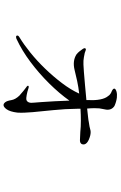

<svg xmlns="http://www.w3.org/2000/svg" viewBox="173 -792 654 1040"><g transform="rotate(90 500.0 -272.0)"><path d="M713 -434Q741 -427 753.5 -415.5Q766 -404 761 -389Q756 -378 740 -378Q724 -378 695 -380Q667 -383 634.5 -383Q602 -383 569 -381V-367Q570 -296 576.5 -234Q583 -172 587.5 -122Q592 -72 590 -39Q585 1 572 19Q551 48 534 27Q526 17 522.5 -5.5Q519 -28 498 -50Q470 -75 453 -87Q442 -94 445 -98.5Q448 -103 462 -98Q476 -93 495 -89.5Q514 -86 521 -88Q541 -95 536 -130Q535 -138 533 -168.5Q531 -199 528.5 -240Q526 -281 525 -321Q486 -266 431.5 -211Q377 -156 315.5 -110Q254 -64 192 -35Q186 -32 180 -32Q174 -32 173 -36Q170 -44 183 -51Q221 -74 265 -109.5Q309 -145 351.5 -189Q394 -233 430 -280.5Q466 -328 487 -374Q452 -370 419 -363Q386 -356 359 -349Q310 -337 275 -359Q266 -366 259.5 -374Q253 -382 249 -388Q238 -402 242 -407Q245 -412 253 -409Q261 -406 267 -404Q272 -403 290 -399.5Q308 -396 330 -397Q340 -397 370 -399.5Q400 -402 441 -405.5Q482 -409 522 -413V-427Q524 -460 518.5 -488Q513 -516 500 -531Q496 -538 488.5 -543Q481 -548 475 -550Q459 -557 460 -565Q462 -572 476 -576Q490 -580 509 -578Q532 -575 554 -565Q577 -550 574 -521Q572 -509 570.5 -502.5Q569 -496 567 -483Q566 -473 566 -456.5Q566 -440 568 -417Q594 -420 613.5 -422Q633 -424 641 -426Q670 -430 682 -434Q694 -438 713 -434Z"/></g></svg>

Font: Shippori Mincho TTF
Style: Regular
Weight: 400
Version: Version 2.100